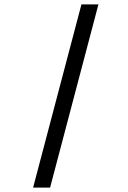

<svg xmlns="http://www.w3.org/2000/svg" viewBox="-20 -810 579 870"><path d="M207 40H130L349 -790H426Z"/></svg>

Font: Girassol
Style: Regular
Weight: 400
Width: 3
Designer: Liam Spradlin
Version: Version 1.004